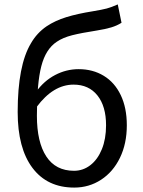

<svg xmlns="http://www.w3.org/2000/svg" viewBox="-20 -836 648 869"><path d="M60 -329Q60 -540 120 -640Q147 -687 191 -717Q230 -743 280.5 -758.5Q331 -774 400 -785Q442 -792 463 -797.5Q484 -803 513 -816L530 -733Q510 -720 483.5 -712Q457 -704 419 -698Q348 -687 306.5 -676.5Q265 -666 237 -647Q187 -614 167 -536.5Q147 -459 147 -312Q147 -193 189.5 -128Q232 -63 315 -63Q356 -63 389 -88.5Q422 -114 441 -160.5Q460 -207 460 -269Q460 -355 421 -404Q382 -453 313 -453Q221 -453 146 -352L143 -420Q179 -470 229.5 -496.5Q280 -523 336 -523Q400 -523 449.5 -493Q499 -463 526.5 -405.5Q554 -348 554 -269Q554 -186 523 -122Q492 -58 437.5 -22.5Q383 13 316 13Q194 13 127 -76Q60 -165 60 -329Z"/></svg>

Font: Merged Yaku Han JP
Style: Regular
Weight: 400
Designer: Ryoko NISHIZUKA 西塚涼子 (kana, bopomofo & ideographs); Paul D. Hunt (Latin, Greek & Cyrillic); Sandoll Communications 산돌커뮤니
Foundry: Adobe
Version: Version 2.004